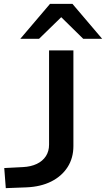

<svg xmlns="http://www.w3.org/2000/svg" viewBox="-20 -966 549 994"><path d="M10 8 2 -96 99 -101Q140 -103 170.5 -117.5Q201 -132 217.5 -157.5Q234 -183 234 -217V-705H360V-210Q360 -148 330 -101Q300 -54 245.5 -26.5Q191 1 116 4ZM85 -765 239 -946H355L509 -765H411L297 -877L182 -765Z"/></svg>

Font: Nunito Sans 7pt Expanded SemiBold
Style: Regular
Weight: 600
Width: 7
Designer: Vernon Adams
Foundry: Vernon Adams
Version: Version 3.101;gftools[0.9.27]